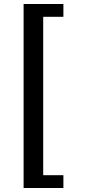

<svg xmlns="http://www.w3.org/2000/svg" viewBox="-20 -742 434 960"><path d="M297 198V134H196V-658H297V-722H98V198Z"/></svg>

Font: Perun Medium
Style: Regular
Weight: 500
Foundry: Copyright (c) Stefan Peev, Context Ltd, 2016
Version: Version 1.089